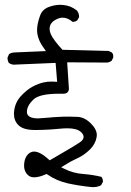

<svg xmlns="http://www.w3.org/2000/svg" viewBox="-20 -766 540 794"><path d="M365.2 7.8Q384.3 7.8 397.9 0L405.8 -14.2Q405.8 -14.2 405.8 -14.6Q405.8 -25.9 399.4 -34.7Q363.3 -43.5 325.2 -46.4Q282.7 -49.3 246.1 -67.9L232.9 -74.2L245.6 -82Q272.5 -99.1 299.3 -111.3Q328.1 -124 352.5 -148.4Q374.5 -170.4 379.4 -198.2Q380.4 -202.6 380.4 -207Q380.4 -231 356.4 -254.9Q330.1 -281.2 301.3 -282.7Q282.7 -283.7 266.4 -283.7Q250 -283.7 240.5 -283.4Q231 -283.2 224.9 -282.7Q218.8 -282.2 212.4 -282Q206.1 -281.7 199 -281.2Q191.9 -280.8 184.6 -279.8Q169.4 -278.8 157.2 -277.8Q143.1 -276.4 137.2 -276.4Q125 -276.4 116.7 -278.3Q104.5 -280.8 97.9 -287.1Q91.3 -293.5 91.3 -303.2Q91.3 -328.6 118.2 -354.5Q143.1 -378.4 224.1 -378.4Q230.5 -378.4 237.3 -378.4H237.8Q239.7 -378.4 243.4 -378.4Q247.1 -378.4 251.5 -379.6Q255.9 -380.9 259.8 -384.8Q263.7 -388.7 265.1 -397L257.8 -508.3L423.3 -507.3Q432.6 -508.3 441.4 -514.2L448.2 -527.8Q448.2 -530.3 448.2 -532.2Q448.2 -534.2 448.2 -537.1Q447.8 -543 442.9 -548.8L429.7 -555.2L238.3 -560.1Q201.2 -600.1 189.9 -625Q185.1 -636.7 185.1 -647Q185.1 -673.3 215.3 -687Q227.1 -692.9 239.3 -692.9Q259.8 -692.9 279.8 -675.8Q280.8 -675.8 283 -675.8Q285.2 -675.8 288.1 -676.3Q294.9 -677.7 299.8 -682.1L307.1 -695.3Q307.1 -695.8 307.1 -696.3Q307.1 -711.4 297.9 -722.7Q272.9 -742.2 243.7 -745.1Q236.8 -746.1 230 -746.1Q206.5 -746.1 183.6 -737.8Q154.8 -728 145.5 -700.7Q133.3 -666.5 133.3 -642.1Q133.3 -605 161.1 -567.4L169.9 -554.7L43 -549.3Q28.3 -549.3 17.6 -542.5L11.2 -528.3Q11.2 -527.3 11.2 -526.4Q11.2 -514.2 16.6 -505.9Q24.4 -500 34.7 -498.5L210 -505.9L216.3 -427.7Q199.7 -428.7 193.4 -428.7Q176.3 -428.7 161.1 -425.3Q139.6 -420.9 114.7 -407.7Q90.3 -394.5 66.7 -368.9Q43 -343.3 38.6 -308.1Q37.6 -301.8 37.6 -295.9Q37.6 -266.6 56.2 -248.5Q75.7 -229 120.6 -228.5Q124.5 -228.5 133.3 -228.5Q142.1 -228.5 157.7 -229Q191.4 -230 229.5 -233.9Q245.1 -235.4 258.8 -235.4Q296.4 -235.4 313.5 -221.2Q325.7 -210.9 325.7 -199.7Q325.7 -187 308.6 -176.3Q284.7 -160.6 253.4 -142.6Q222.2 -124.5 185.5 -103L181.2 -106.9Q145.5 -139.2 121.1 -139.2Q106.9 -139.2 95.7 -127.9Q83 -115.2 80.1 -91.3Q79.6 -85.9 79.6 -80.1Q79.6 -62.5 89.4 -48.8Q101.1 -32.7 120.1 -32.7Q141.6 -32.7 168.5 -44.9L172.9 -46.4L176.8 -43.9Q215.3 -17.6 261.2 -7.6Q307.1 2.4 355.5 7.3Q360.4 7.8 365.2 7.8Z"/></svg>

Font: NaikaiFont
Style: Light
Weight: 300
Version: Version 1.89